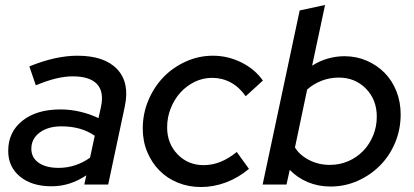

<svg xmlns="http://www.w3.org/2000/svg" viewBox="-20 -742 1666 772"><path d="M187 7Q108 7 60.5 -32Q13 -71 13 -135Q13 -211 70 -256.5Q127 -302 223 -302Q264 -302 303.5 -292.5Q343 -283 376 -267L386 -312Q399 -373 370 -404Q341 -435 272 -435Q241 -435 205.5 -426.5Q170 -418 124 -399L98 -475Q152 -497 200 -507.5Q248 -518 291 -518Q400 -518 451 -464Q502 -410 482 -315L415 0H319L327 -37Q294 -15 259.5 -4Q225 7 187 7ZM106 -144Q106 -108 135.5 -87.5Q165 -67 216 -67Q250 -67 282 -77.5Q314 -88 342 -108L361 -196Q334 -215 300.5 -224.5Q267 -234 227 -234Q173 -234 139.5 -209Q106 -184 106 -144Z M799 -78Q833 -78 866 -91Q899 -104 932 -131L981 -63Q938 -27 888.5 -8.5Q839 10 788 10Q738 10 695 -7.5Q652 -25 621 -56.5Q590 -88 572 -131Q554 -174 554 -225Q554 -285 576.5 -338.5Q599 -392 637 -431.5Q675 -471 727 -494.5Q779 -518 836 -518Q896 -518 950.5 -491Q1005 -464 1037 -418L968 -355Q942 -392 907.5 -410.5Q873 -429 833 -429Q796 -429 763 -413Q730 -397 705.5 -370Q681 -343 666.5 -306.5Q652 -270 652 -230Q652 -165 694 -121.5Q736 -78 799 -78Z M1591 -282Q1591 -222 1569 -169Q1547 -116 1508.5 -77Q1470 -38 1418.5 -15Q1367 8 1309 8Q1260 8 1218 -9.5Q1176 -27 1145 -59L1132 0H1036L1185 -700L1287 -722L1235 -478Q1265 -497 1298 -506.5Q1331 -516 1365 -516Q1413 -516 1454.5 -498Q1496 -480 1526.5 -449Q1557 -418 1574 -375Q1591 -332 1591 -282ZM1342 -430Q1306 -430 1273.5 -417.5Q1241 -405 1215 -382L1166 -149Q1185 -118 1223 -98.5Q1261 -79 1306 -79Q1346 -79 1380.5 -94Q1415 -109 1440.5 -135.5Q1466 -162 1480.5 -197.5Q1495 -233 1495 -273Q1495 -341 1451.5 -385.5Q1408 -430 1342 -430Z"/></svg>

Font: Red Hat Display Medium
Style: Italic
Weight: 500
Italic angle: -12°
Designer: Pentagram / MCKL
Foundry: Pentagram / MCKL
Version: Version 1.003; Red Hat Display Medium Italic